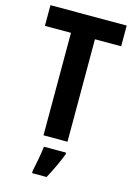

<svg xmlns="http://www.w3.org/2000/svg" viewBox="-137 -784 750 1075"><g transform="rotate(15 237.5 -246.5)"><path d="M307 0V-594H459V-714H17V-594H168V0ZM315 71V61H187C182 104 169 172 161 208V221H245C272 172 297 118 315 71Z"/></g></svg>

Font: Noto Sans Gujarati UI Condensed
Style: Bold
Weight: 700
Width: 3
Designer: Jelle Bosma - Monotype Design Team, Universal Thirst
Foundry: Monotype Imaging Inc.
Version: Version 2.106